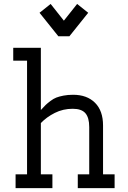

<svg xmlns="http://www.w3.org/2000/svg" viewBox="-20 -978 665 998"><path d="M243.2 -957.5 185.5 -911.6 283.2 -789.6H340.8L438.5 -911.6L380.9 -957.5L312 -870.6ZM357.9 -412.6Q307.6 -412.6 264.9 -391.1Q222.2 -369.6 192.4 -338.4V-71.8H252.4V0H61V-71.8H120.6V-662.6H48.8V-729.5H192.4V-406.2Q208.5 -423.8 217.3 -432.4Q226.1 -440.9 242.2 -453.1Q258.3 -465.3 272.9 -470.9Q287.6 -476.6 310.1 -481Q332.5 -485.4 359.9 -485.4Q432.1 -485.4 473.9 -443.8Q515.6 -402.3 515.6 -325.7V-71.8H575.7V0H384.3V-71.8H443.8V-317.4Q443.8 -366.7 423.8 -389.6Q403.8 -412.6 357.9 -412.6Z"/></svg>

Font: Eligible
Style: Regular
Weight: 500
Version: Version 1.1